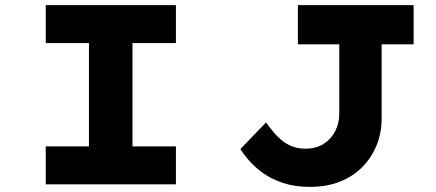

<svg xmlns="http://www.w3.org/2000/svg" viewBox="-20 -720 1703 750"><path d="M158.7 0V-148.1H327.5V-551.9H158.7V-700H667.2V-551.9H497.5V-148.1H667.2V0ZM1191.1 10Q1131.5 10 1085.4 -5.4Q1039.3 -20.9 1006.4 -44.8Q973.5 -68.7 951.8 -94Q930.2 -119.3 919 -137.9L1019.3 -241.7Q1031.4 -224.9 1045.8 -207Q1060.2 -189.1 1078.3 -173.7Q1096.3 -158.4 1119.8 -148.8Q1143.2 -139.2 1172.7 -139.2Q1214.2 -139.2 1243.6 -157.6Q1273 -175.9 1289.1 -207.3Q1305.3 -238.7 1305.3 -275.8V-546.8H1143.7V-700H1595.7V-546.8H1470.7V-256Q1470.7 -200.6 1450.8 -152Q1431 -103.4 1394.9 -67.1Q1358.8 -30.7 1307.6 -10.4Q1256.4 10 1191.1 10Z"/></svg>

Font: Lexend Peta
Style: Regular
Weight: 400
Designer: Bonnie Shaver-Troup, Thomas Jockin
Foundry: Lexend
Version: Version 1.007